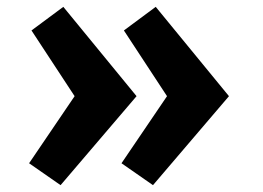

<svg xmlns="http://www.w3.org/2000/svg" viewBox="-20 -558 769 561"><path d="M427 -17 335 -81 468 -277 342 -469 435 -538 649 -277ZM157 -17 65 -81 198 -277 72 -469 165 -538 379 -277Z"/></svg>

Font: Secular One
Style: Regular
Weight: 400
Designer: Michal Sahar
Foundry: Hagilda
Version: Version 1.002; ttfautohint (v1.8.4.7-5d5b);gftools[0.9.29]